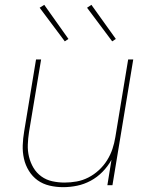

<svg xmlns="http://www.w3.org/2000/svg" viewBox="-20 -766 640 794"><path d="M241 8Q212 8 184.5 1.5Q157 -5 135.5 -20.5Q114 -36 99.5 -59.5Q85 -83 79 -110Q73 -137 74 -165.5Q75 -194 80 -223L129 -520H150L100 -220Q96 -194 95 -168Q94 -142 100 -117.5Q106 -93 118.5 -72Q131 -51 151 -36.5Q171 -22 196 -16.5Q221 -11 247 -11Q272 -11 297 -15.5Q322 -20 345.5 -32Q369 -44 389 -62.5Q409 -81 423 -103.5Q437 -126 445 -150Q453 -174 457 -199L510 -520H531L445 0H424L441 -105Q426 -78 404 -55.5Q382 -33 355 -18.5Q328 -4 299 2Q270 8 241 8ZM444 -595 340 -734 358 -746 459 -605ZM248 -595 144 -734 163 -746 263 -605Z"/></svg>

Font: Iosevka SS04 Thin Extended
Style: Italic
Weight: 100
Width: 7
Italic angle: -9°
Monospace: yes
Designer: Belleve Invis
Foundry: Belleve Invis
Version: Version 19.0.0; ttfautohint (v1.8.4)